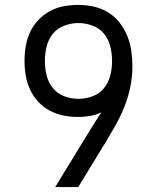

<svg xmlns="http://www.w3.org/2000/svg" viewBox="-20 -763 640 783"><path d="M299 0H205L334 -211Q348 -234 363 -257.5Q378 -281 393 -305Q371 -294 346.5 -290Q322 -286 298 -286Q268 -286 238.5 -292Q209 -298 182.5 -312Q156 -326 135.5 -348.5Q115 -371 102.5 -398Q90 -425 85 -455Q80 -485 80 -514Q80 -545 85 -574.5Q90 -604 102.5 -631.5Q115 -659 136 -681Q157 -703 183.5 -717.5Q210 -732 240 -737.5Q270 -743 300 -743Q332 -743 363 -736Q394 -729 421 -712.5Q448 -696 467.5 -671Q487 -646 499 -616.5Q511 -587 515.5 -555.5Q520 -524 520 -492Q520 -449 511 -406.5Q502 -364 486 -324.5Q470 -285 448.5 -247.5Q427 -210 405 -173L404 -172Q404 -172 404 -172Q404 -172 404 -172ZM300 -360Q329 -360 357.5 -370.5Q386 -381 404.5 -404Q423 -427 430 -456Q437 -485 437 -514Q437 -544 430 -573Q423 -602 404.5 -625Q386 -648 357.5 -658.5Q329 -669 300 -669Q271 -669 242.5 -658.5Q214 -648 195.5 -625Q177 -602 170 -573Q163 -544 163 -515Q163 -485 170 -456Q177 -427 195.5 -404Q214 -381 242 -370.5Q270 -360 300 -360Z"/></svg>

Font: Zed Mono Extended
Style: Regular
Weight: 400
Width: 7
Monospace: yes
Designer: Belleve Invis
Foundry: Belleve Invis
Version: Version 1.0.0; ttfautohint (v1.8.4)